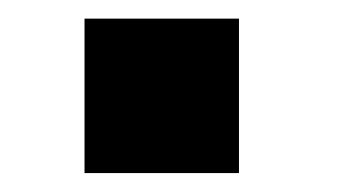

<svg xmlns="http://www.w3.org/2000/svg" viewBox="-20 -159 370 204"><path d="M69.8 -139.2H233.9V24.9H69.8Z"/></svg>

Font: FORM UDPGothic
Style: Bold
Weight: 700
Foundry: Pronama LLC
Version: Version 1.051